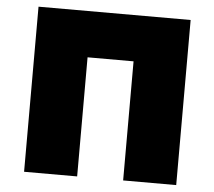

<svg xmlns="http://www.w3.org/2000/svg" viewBox="-51 -755 906 811"><g transform="rotate(5 402.5 -350.0)"><path d="M500 -505H305V0H80V-700H725V0H500Z"/></g></svg>

Font: Jost* Black
Style: Regular
Weight: 900
Version: Version 3.7